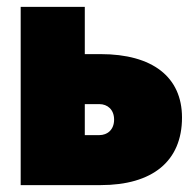

<svg xmlns="http://www.w3.org/2000/svg" viewBox="-20 -537 561 557"><path d="M40 0H272C422 0 508 -69 508 -196C508 -314 422 -380 272 -380H226V-517H40ZM268 -145H226V-235H268C292 -235 311 -219 311 -190C311 -161 292 -145 268 -145Z"/></svg>

Font: Finlandica Black
Style: Regular
Weight: 900
Designer: Niklas Ekholm, Juho Hiilivirta, Jaakko Suomalainen
Foundry: Helsinki Type Studio
Version: Version 2.000;Glyphs 3.2 (3202)